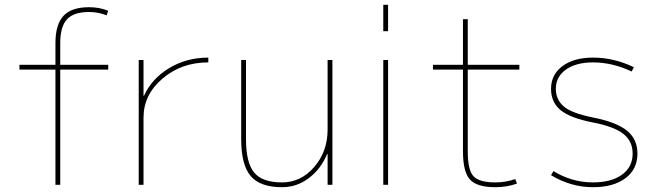

<svg xmlns="http://www.w3.org/2000/svg" viewBox="-20 -770 2737 800"><path d="M431 -725 424 -706Q390 -720 351 -720Q287 -720 259 -689.5Q231 -659 231 -590V-500H431V-480H231V0H211V-480H61V-500H211V-590Q211 -668 244.5 -704Q278 -740 351 -740Q395 -740 431 -725Z M578 -371H580Q612 -442 684.5 -486Q757 -530 848 -530V-510Q736 -510 657 -442.5Q578 -375 578 -280V0H558V-520H578Z M1345 -128H1343Q1317 -66 1267 -28Q1217 10 1155 10Q1064 10 1024.5 -36.5Q985 -83 985 -190V-520H1005V-190Q1005 -92 1039 -51Q1073 -10 1155 -10Q1234 -10 1289.5 -74.5Q1345 -139 1345 -230V-520H1365V0H1345Z M1577 -640V-750H1597V-640ZM1577 0V-520H1597V0Z M2127 -24 2134 -5Q2092 10 2044 10Q1967 10 1938 -22Q1909 -54 1909 -140V-480H1784V-500H1909V-690H1929V-500H2144V-480H1929V-140Q1929 -60 1953.5 -35Q1978 -10 2044 -10Q2087 -10 2127 -24Z M2621 -490 2612 -472Q2532 -510 2451 -510Q2380 -510 2338 -480Q2296 -450 2296 -400Q2296 -355 2329 -326.5Q2362 -298 2453 -280Q2549 -261 2592.5 -225.5Q2636 -190 2636 -130Q2636 -65 2586 -27.5Q2536 10 2451 10Q2359 10 2276 -40L2286 -57Q2363 -10 2451 -10Q2527 -10 2571.5 -42Q2616 -74 2616 -130Q2616 -182 2577 -212.5Q2538 -243 2449 -260Q2357 -278 2316.5 -310.5Q2276 -343 2276 -400Q2276 -459 2323.5 -494.5Q2371 -530 2451 -530Q2538 -530 2621 -490Z"/></svg>

Font: Mplus 1p Thin
Style: Regular
Weight: 250
Version: Version 1.061